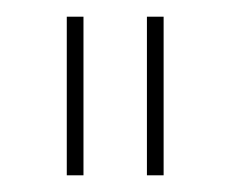

<svg xmlns="http://www.w3.org/2000/svg" viewBox="-20 -719 276 230"><path d="M80 -699V-509H60V-699ZM176 -699V-509H156V-699Z"/></svg>

Font: Montserrat-Arabic Thin
Style: Regular
Weight: 250
Designer: Mohamed Gaber
Foundry: Kief Type Foundry
Version: Version 5.008